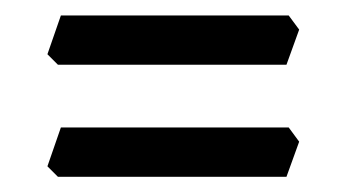

<svg xmlns="http://www.w3.org/2000/svg" viewBox="-20 -402 468 251"><path d="M354.5 -317.4H55.7L42 -331.1L59.6 -381.8H357.4L371.1 -363.3ZM354.5 -170.9H55.7L42 -184.6L59.6 -235.4H357.4L371.1 -216.8Z"/></svg>

Font: Almanac
Style: Regular
Weight: 400
Designer: Eden's Almanac
Version: Version 3.501;March 28, 2021;FontCreator 13.0.0.2683 64-bit